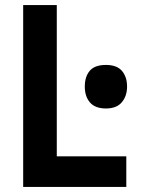

<svg xmlns="http://www.w3.org/2000/svg" viewBox="-20 -734 570 754"><path d="M71 0V-714H203V-120H476V0ZM396 -308Q354 -308 333.5 -331.5Q313 -355 313 -394Q313 -433 332.5 -456Q352 -479 396 -479Q439 -479 459 -455.5Q479 -432 479 -394Q479 -357 458.5 -332.5Q438 -308 396 -308Z"/></svg>

Font: Noto Sans Mono Condensed
Style: Bold
Weight: 700
Width: 3
Designer: Monotype Design Team
Foundry: Monotype Imaging Inc.
Version: Version 2.014